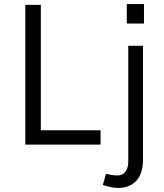

<svg xmlns="http://www.w3.org/2000/svg" viewBox="-20 -714 810 948"><path d="M606 -597.7H690.9V-693.8H606ZM105 0H476.6V-70.8H181.6V-689.9H105ZM562 213.9C648.4 213.9 686 156.2 686 75.2V-487.8H613.3V83.5C613.3 118.7 599.6 152.3 558.6 152.3C533.2 152.3 506.8 145 503.4 144L487.8 198.7C487.8 198.7 526.4 213.9 562 213.9Z"/></svg>

Font: HK Grotesk
Style: Regular
Weight: 400
Designer: Alfredo Marco Pradil and Stefan Peev
Foundry: Hanken Design Co.
Version: Version 1.045;PS 001.045;hotconv 1.0.88;makeotf.lib2.5.64775